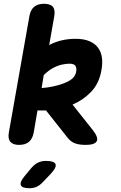

<svg xmlns="http://www.w3.org/2000/svg" viewBox="-20 -759 640 1019"><path d="M473 -68Q504 -28 493 -9Q482 10 435 10Q400 10 377.5 1.5Q355 -7 338 -29L224 -173Q201 -172 179 -173L159 -56Q153 -23 134 -6.5Q115 10 81 10Q49 10 35 -6.5Q21 -23 27 -56L136 -673Q142 -707 161.5 -723Q181 -739 213 -739Q247 -739 260.5 -723Q274 -707 268 -673L241 -519L247 -523Q307 -553 381 -553Q425 -553 454.5 -540.5Q484 -528 500.5 -505.5Q517 -483 521 -452.5Q525 -422 518 -385Q506 -315 462 -270Q420 -227 365 -204ZM212 -360 201 -292Q237 -294 273 -303Q314 -312 346 -329.5Q378 -347 384 -377Q388 -399 380 -410Q372 -421 349 -421Q329 -421 306 -415.5Q283 -410 260.5 -397.5Q238 -385 218 -366ZM112 174 146 133Q162 114 181 104.5Q200 95 223 95Q269 95 275 113Q281 131 246 167L207 208Q192 224 175 232Q158 240 137 240Q97 240 90.5 223.5Q84 207 112 174Z"/></svg>

Font: Maple Mono
Style: Bold Italic
Weight: 700
Italic angle: -10°
Monospace: yes
Designer: subframe7536
Version: Version 7.000